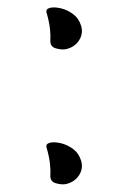

<svg xmlns="http://www.w3.org/2000/svg" viewBox="-20 -511 335 511"><path d="M104 -477Q101 -487 112.5 -490Q124 -493 141.5 -489Q159 -485 174.5 -473.5Q190 -462 196 -442Q202 -421 190 -403Q178 -385 155 -380Q143 -378 128 -382.5Q113 -387 114 -404Q115 -415 113 -434Q111 -453 104 -477ZM104 -118Q101 -128 112.5 -131Q124 -134 141.5 -130Q159 -126 174.5 -114.5Q190 -103 196 -83Q202 -62 190 -44Q178 -26 155 -21Q143 -19 128 -23.5Q113 -28 114 -45Q115 -56 113 -75Q111 -94 104 -118Z"/></svg>

Font: Diphylleia
Style: Regular
Weight: 400
Designer: Minha Hyung
Foundry: JAMO
Version: Version 1.000; ttfautohint (v1.8.4.7-5d5b);gftools[0.9.28]